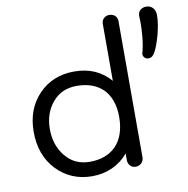

<svg xmlns="http://www.w3.org/2000/svg" viewBox="-80 -773 848 867"><g transform="rotate(-10 344.0 -340.0)"><path d="M646 -485C655 -500 664 -524 674 -559C683 -593 688 -623 688 -650C688 -679 670 -696 646 -696C627 -696 608 -684 608 -661C608 -651 609 -641 609 -631C609 -595 606 -539 594 -496C593 -493 592 -490 592 -487C592 -477 601 -464 616 -464C629 -464 639 -471 646 -485ZM275 16C343 16 401 -12 440 -59V-29C440 -8 454 8 475 8C496 8 512 -8 512 -29V-653C512 -676 495 -688 475 -688C458 -688 440 -676 440 -653V-392C399 -440 344 -464 275 -464C209 -464 155 -442 112 -398C69 -353 48 -296 48 -227C48 -156 69 -97 112 -52C155 -7 209 16 275 16ZM275 -50C229 -50 192 -67 164 -101C136 -135 122 -177 122 -227C122 -275 136 -316 164 -349C192 -382 229 -398 275 -398C375 -398 440 -340 440 -227C440 -110 375 -50 275 -50Z"/></g></svg>

Font: Dongle Light
Style: Regular
Weight: 300
Designer: Yanghee Ryu
Foundry: Yanghee Ryu
Version: Version 2.000